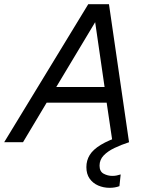

<svg xmlns="http://www.w3.org/2000/svg" viewBox="-55 -680 718 918"><path d="M469 218Q440 218 414.5 207Q389 196 373.5 174Q358 152 358 119Q358 87 374 61Q390 35 427 12.5Q464 -10 525 -30L562 0Q525 12 492.5 27.5Q460 43 440.5 63.5Q421 84 421 112Q421 140 440.5 150.5Q460 161 482 161Q494 161 503 159Q512 157 522 154L516 210Q506 214 494 216Q482 218 469 218ZM-35 0 367 -660H466L562 0H483L455 -189H168L55 0ZM214 -264H445L400 -574Z"/></svg>

Font: Work Sans
Style: Italic
Weight: 400
Italic angle: -13°
Designer: Wei Huang
Foundry: Wei Huang
Version: Version 2.012